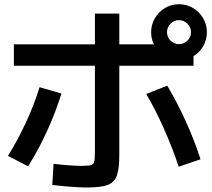

<svg xmlns="http://www.w3.org/2000/svg" viewBox="-20 -834 978 884"><path d="M220.7 17.6 226.6 -80.1Q258.3 -75.7 294.4 -73Q330.6 -70.3 354.5 -70.3Q387.2 -70.3 398.7 -73.7Q410.2 -77.1 413.6 -89.4Q417 -101.6 417 -135.7V-531.2H43.9V-629.9H417V-771.5H529.3V-629.9H688.5Q675.8 -655.3 675.8 -685.5Q675.8 -720.7 693.1 -750.2Q710.4 -779.8 739.7 -797.1Q769 -814.5 803.7 -814.5Q838.9 -814.5 868.4 -797.1Q897.9 -779.8 915.3 -750.2Q932.6 -720.7 932.6 -685.5Q932.6 -651.4 916 -622.1Q899.4 -592.8 871.1 -575.7V-531.2H529.3V-122.1Q529.3 -56.2 517.8 -24.9Q506.3 6.3 475.1 17.8Q443.8 29.3 377.9 29.3Q350.6 29.3 305.9 25.9Q261.2 22.5 220.7 17.6ZM162.1 -432.6 262.7 -403.3Q237.8 -321.3 198.2 -233.9Q158.7 -146.5 109.4 -68.4L16.6 -116.2Q62.5 -189.9 100.6 -272.7Q138.7 -355.5 162.1 -432.6ZM653.3 -401.4 750 -439.5Q795.9 -362.8 835.9 -274.2Q876 -185.5 903.3 -100.6L802.7 -66.4Q774.4 -152.3 734.9 -241.2Q695.3 -330.1 653.3 -401.4ZM859.4 -685.5Q859.4 -708.5 843 -724.9Q826.7 -741.2 803.7 -741.2Q781.2 -741.2 765.1 -724.9Q749 -708.5 749 -685.5Q749 -663.1 765.1 -647Q781.2 -630.9 803.7 -630.9Q826.7 -630.9 843 -647Q859.4 -663.1 859.4 -685.5Z"/></svg>

Font: Pretendard SemiBold
Style: Regular
Weight: 600
Designer: Base glyphs from Inter by Rasmus Andersson; Hangeul glyphs from Noto Sans CJK(Source Han Sans) by Jang Soo-young and Kan
Foundry: Kil Hyung-jin
Version: Version 1.309